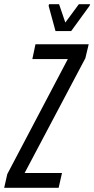

<svg xmlns="http://www.w3.org/2000/svg" viewBox="-53 -900 452 920"><path d="M-33 0 -18 -66 272 -617H102L117 -688H372L356 -621L65 -71H244L228 0ZM213 -751 180 -872 182 -880H230L260 -792L325 -880H379L376 -872L288 -751Z"/></svg>

Font: Saira Ultra Condensed Medium
Style: Italic
Weight: 500
Width: 1
Italic angle: -12°
Designer: Hector Gatti with collaboration of the Omnibus-Type team
Foundry: Omnibus-Type
Version: Version 1.001; ttfautohint (v1.8)